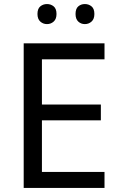

<svg xmlns="http://www.w3.org/2000/svg" viewBox="-20 -928 596 948"><path d="M496 0H97V-714H496V-635H187V-412H478V-334H187V-79H496ZM165 -859Q165 -885 179 -896.5Q193 -908 212 -908Q231 -908 245 -896.5Q259 -885 259 -859Q259 -834 245 -821.5Q231 -809 212 -809Q193 -809 179 -821.5Q165 -834 165 -859ZM353 -859Q353 -885 366.5 -896.5Q380 -908 399 -908Q418 -908 432 -896.5Q446 -885 446 -859Q446 -834 432 -821.5Q418 -809 399 -809Q380 -809 366.5 -821.5Q353 -834 353 -859Z"/></svg>

Font: Noto Sans Mende Kikakui
Style: Regular
Weight: 400
Designer: Monotype Design Team
Foundry: Monotype Imaging Inc.
Version: Version 2.003; ttfautohint (v1.8.4.7-5d5b)